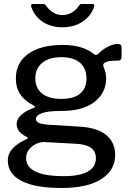

<svg xmlns="http://www.w3.org/2000/svg" viewBox="-20 -762 651 957"><path d="M586 -525V-480Q586 -460 569 -460Q553 -460 539 -459Q525 -458 515 -455Q502 -451 497.5 -445.5Q493 -440 495 -432Q496 -429 502.5 -412Q509 -395 509 -371Q509 -300 451.5 -254.5Q394 -209 285 -209Q219 -209 189 -198Q159 -187 159 -169Q159 -154 178 -147.5Q197 -141 242 -139L375 -131Q465 -126 509.5 -89Q554 -52 554 10Q554 87 484.5 131Q415 175 288 175Q156 175 87.5 140Q19 105 19 38Q19 4 43 -22Q67 -48 113 -69Q125 -75 113 -80Q63 -103 63 -144Q63 -168 85.5 -189Q108 -210 148 -224Q154 -226 154 -229Q154 -233 148 -236Q103 -259 81 -292Q59 -325 59 -371Q59 -449 120.5 -493.5Q182 -538 294 -538Q392 -538 447 -493Q454 -488 458 -488Q464 -488 470 -494Q489 -514 516.5 -528.5Q544 -543 567 -543Q586 -543 586 -525ZM411 -371Q411 -421 379 -449Q347 -477 285 -477Q224 -477 190 -448.5Q156 -420 156 -371Q156 -323 189.5 -296Q223 -269 285 -269Q348 -269 379.5 -295.5Q411 -322 411 -371ZM201 -54Q182 -55 160.5 -45Q139 -35 124.5 -16.5Q110 2 110 25Q110 116 298 116Q376 116 417 93.5Q458 71 458 26Q458 -39 364 -45ZM449 -729Q436 -685 393.5 -655.5Q351 -626 291 -626Q232 -626 190.5 -655Q149 -684 135 -731V-735Q135 -742 142 -742H194Q201 -742 204 -740Q207 -738 211 -732Q244 -687 291 -687Q318 -687 339.5 -700.5Q361 -714 373 -733Q377 -739 379.5 -740.5Q382 -742 387 -742H439Q447 -742 449 -739Q451 -736 449 -729Z"/></svg>

Font: Libre Franklin Medium
Style: Regular
Weight: 500
Designer: Pablo Impallari, Rodrigo Fuenzalida
Foundry: Impallari Type
Version: Version 1.002; ttfautohint (v1.5)